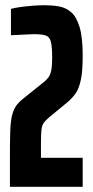

<svg xmlns="http://www.w3.org/2000/svg" viewBox="-20 -716 356 736"><path d="M18 0V-107Q18 -167 19 -205.5Q20 -244 25 -268Q30 -292 40 -307.5Q50 -323 69 -338L145 -399Q158 -409 165.5 -419Q173 -429 176.5 -446.5Q180 -464 180 -493Q180 -537 175 -556Q170 -575 155 -580Q140 -585 111 -585Q100 -585 85.5 -584Q71 -583 55 -582.5Q39 -582 22 -581V-682Q36 -686 58 -689Q80 -692 104.5 -694Q129 -696 151 -696Q179 -696 205.5 -691.5Q232 -687 252.5 -669.5Q273 -652 285 -612.5Q297 -573 297 -502Q297 -444 290 -410.5Q283 -377 270.5 -359Q258 -341 242 -327L168 -266Q155 -255 148 -245.5Q141 -236 139 -219Q137 -202 137 -169V-111H297V0Z"/></svg>

Font: Saira UltraCondensed ExtraBold
Style: Regular
Weight: 800
Width: 1
Designer: Hector Gatti with collaboration of the Omnibus-Type team
Foundry: Omnibus-Type
Version: Version 1.101